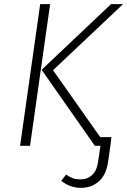

<svg xmlns="http://www.w3.org/2000/svg" viewBox="-20 -704 614 927"><path d="M174 -684H222L125 0H77ZM464 -42H518L513 0L502 77Q493 140 457.5 171.5Q422 203 370 203Q319 203 276 169L299 139Q315 150 330.5 156Q346 162 369 162Q402 162 425 141Q448 120 454 74L465 0H438L181 -367L516 -684H574L236 -365Z"/></svg>

Font: Fira Sans ExtraLight
Style: Italic
Weight: 275
Italic angle: -8°
Designer: Carrois Corporate & Edenspiekermann AG
Foundry: Carrois Corporate GbR & Edenspiekermann AG
Version: Version 4.203